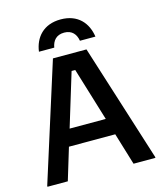

<svg xmlns="http://www.w3.org/2000/svg" viewBox="-123 -928 857 1018"><g transform="rotate(-15 306.0 -419.5)"><path d="M235.8 -703.3C241.7 -739.2 262.5 -766.7 306.7 -766.7C350 -766.7 370.8 -739.2 376.7 -703.3H461.7C450.8 -779.2 401.7 -839.2 306.7 -839.2C211.7 -839.2 161.7 -779.2 151.7 -703.3ZM121.7 0 175 -175.8H429.2L482.5 0H602.5V-5L398.3 -650H214.2L10 -5V0ZM292.5 -560H312.5L401.7 -267.5H203.3Z"/></g></svg>

Font: Familjen Grotesk Medium
Style: Regular
Weight: 500
Designer: Anders Wikstroem, Jonas Baeckman, Matilda Gysing, Kristian Moeller
Foundry: Familjen STHLM AB
Version: Version 2.000